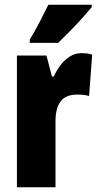

<svg xmlns="http://www.w3.org/2000/svg" viewBox="-20 -786 415 806"><path d="M322 -563Q332 -563 342 -562Q352 -561 367 -557L354 -383Q335 -389 304 -389Q256 -389 234.5 -360.5Q213 -332 213 -278V0H51V-553H175L198 -465H206Q216 -488 232.5 -510.5Q249 -533 272 -548Q295 -563 322 -563ZM365 -756Q351 -739 327.5 -712.5Q304 -686 276.5 -658Q249 -630 224 -606H105V-620Q129 -660 148 -696.5Q167 -733 183 -766H365Z"/></svg>

Font: Noto Sans Lao UI ExtCond Blk
Style: Regular
Weight: 900
Width: 2
Designer: Monotype Design Team
Foundry: Monotype Imaging Inc.
Version: Version 2.000; ttfautohint (v1.8.4.7-5d5b)